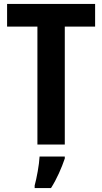

<svg xmlns="http://www.w3.org/2000/svg" viewBox="-20 -734 519 975"><path d="M309 0V-599H463V-714H16V-599H170V0ZM309 61H181C179 103 166 172 156 208V221H239C269 174 293 118 309 71Z"/></svg>

Font: Noto Sans Display SemiCondensed
Style: Bold
Weight: 700
Width: 4
Designer: Monotype Design Team
Foundry: Monotype Imaging Inc.
Version: Version 1.900